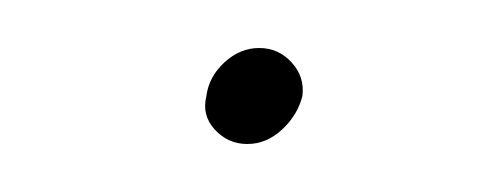

<svg xmlns="http://www.w3.org/2000/svg" viewBox="-20 -60 203 80"><path d="M66 -20Q64 -12 69.5 -6Q75 0 83 0Q91 0 97.5 -6Q104 -12 106 -20Q107 -28 101.5 -34Q96 -40 88 -40Q80 -40 73.5 -34Q67 -28 66 -20Z"/></svg>

Font: Josefin Slab Thin
Style: Italic
Weight: 100
Italic angle: -12°
Designer: Santiago Orozco
Foundry: Typemade
Version: Version 2.000